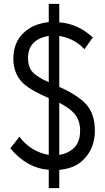

<svg xmlns="http://www.w3.org/2000/svg" viewBox="-20 -875 540 990"><path d="M231.4 -855H285.6V-759.8Q380.4 -753.4 458.5 -682.1L415.5 -621.1Q365.2 -676.3 285.6 -689.9V-426.8Q380.4 -384.8 423.3 -338.4Q469.2 -288.1 469.2 -200.2Q469.2 -103.5 400.9 -43Q359.4 -6.3 285.6 1V95.2H231.4V0Q121.1 -6.3 33.2 -109.9L80.1 -169.9Q137.7 -93.3 231.4 -76.2V-369.1Q144 -407.7 108.9 -437Q48.8 -487.3 48.8 -572.8Q48.8 -675.8 130.4 -728Q171.4 -754.4 231.4 -761.2ZM285.6 -345.2V-76.2Q325.2 -82.5 353.5 -105Q393.1 -136.7 393.1 -200.7Q393.1 -255.9 362.8 -290Q335.9 -319.8 285.6 -345.2ZM231.4 -689.9Q124.5 -671.4 124.5 -576.2Q124.5 -520 158.7 -493.2Q186.5 -470.7 231.4 -451.2Z"/></svg>

Font: BIZ UDGothic
Style: Regular
Weight: 400
Monospace: yes
Designer: TypeBank Co., Ltd.
Foundry: Morisawa Inc.
Version: Version 1.05